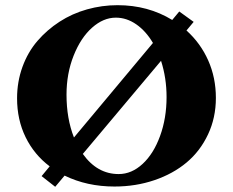

<svg xmlns="http://www.w3.org/2000/svg" viewBox="-20 -696 886 730"><path d="M189.9 14.2 138.2 -26.4 168.9 -63.5Q109.9 -107.9 77.4 -174.3Q44.9 -240.7 44.9 -322.3Q44.9 -385.3 65.4 -441.7Q85.9 -498 122.3 -540.3Q158.7 -582.5 206.5 -613.5Q254.4 -644.5 311 -660.4Q367.7 -676.3 426.8 -676.3Q543 -676.3 634.8 -620.1L661.6 -652.3L716.3 -612.8L689 -580.1Q742.2 -532.2 771.5 -466.6Q800.8 -400.9 800.8 -323.7Q800.8 -248.5 771 -185.1Q741.2 -121.6 689.7 -78.4Q638.2 -35.2 567.1 -11Q496.1 13.2 415 13.2Q311 13.2 225.6 -28.3ZM232.9 -336.4Q232.9 -245.1 261.2 -173.3L561.5 -532.7Q534.7 -578.1 498 -603.5Q461.4 -628.9 420.4 -628.9Q373 -628.9 330.1 -590.8Q287.1 -552.7 260 -484.6Q232.9 -416.5 232.9 -336.4ZM431.2 -34.2Q480.5 -34.2 522.2 -72.8Q564 -111.3 588.6 -179Q613.3 -246.6 613.3 -327.1Q613.3 -399.4 592.3 -464.8L294.9 -110.8Q349.6 -34.2 431.2 -34.2Z"/></svg>

Font: Elstob 6pt
Style: Bold
Weight: 700
Designer: Peter S. Baker
Version: Version 1.015